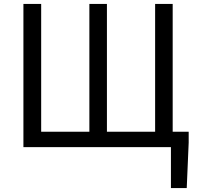

<svg xmlns="http://www.w3.org/2000/svg" viewBox="-20 -754 1016 984"><path d="M100 0V-734H191V-79H438V-734H528V-79H775V-734H865V-79H947V-23L937 210H856V0Z"/></svg>

Font: Noto Sans SC
Style: Regular
Weight: 400
Designer: Ryoko NISHIZUKA  (kana, bopomofo & ideographs); Paul D. Hunt (Latin, Greek & Cyrillic); Sandoll Communications , Soo-you
Foundry: Adobe
Version: Version 2.002;hotconv 1.0.116;makeotfexe 2.5.65601